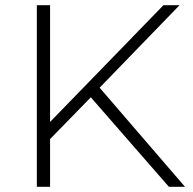

<svg xmlns="http://www.w3.org/2000/svg" viewBox="-20 -720 743 740"><path d="M122 -700V0H173V-184L330 -345L631 0H693L364 -382L672 -700H610L173 -250V-700Z"/></svg>

Font: Montserrat Light
Style: Regular
Weight: 300
Designer: Julieta Ulanovsky
Foundry: Julieta Ulanovsky
Version: Version 7.200